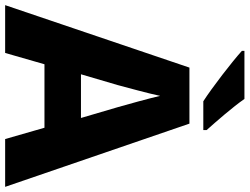

<svg xmlns="http://www.w3.org/2000/svg" viewBox="-132 -839 971 747"><g transform="rotate(90 353.5 -465.5)"><path d="M365 -931H178V-921C220 -883 321 -805 374 -771H486V-784C453 -821 396 -886 365 -931ZM521 0H707L461 -717H243L0 0H186L230 -153H477ZM397 -438 439 -295H269L311 -438C320 -472 344 -559 353 -603C363 -559 387 -473 397 -438Z"/></g></svg>

Font: Noto Sans Gurmukhi ExtraBold
Style: Regular
Weight: 800
Designer: Jelle Bosma - Monotype Design Team
Foundry: Monotype Imaging Inc.
Version: Version 2.004